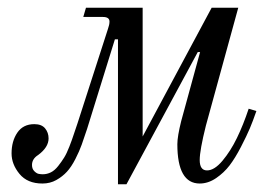

<svg xmlns="http://www.w3.org/2000/svg" viewBox="-20 -464 709 498"><path d="M10 -66Q10 -98 25 -120Q40 -142 69 -142Q88 -142 97 -131Q106 -120 106 -105Q106 -82 79 -62Q63 -52 63 -36Q63 -26 69 -20Q75 -14 80.5 -13Q86 -12 91 -12Q102 -12 112 -17Q122 -22 131 -33.5Q140 -45 146.5 -55.5Q153 -66 160 -84Q167 -102 170.5 -113Q174 -124 181 -144L260 -389Q264 -400 264 -408Q264 -420 247 -420H196L203 -444H350V-110L529 -444H598L514 -138Q498 -74 498 -49Q498 -22 517 -22Q536 -22 557 -47Q578 -72 594.5 -106Q611 -140 625 -182L645 -176Q636 -150 628 -131Q620 -112 605 -83Q590 -54 575.5 -35Q561 -16 540.5 -2Q520 12 498 12Q440 12 440 -90Q440 -110 450 -150L499 -329H493L308 14H286V-362H278L206 -130Q198 -106 192 -89Q186 -72 175.5 -51.5Q165 -31 153.5 -18.5Q142 -6 126 3Q110 12 90 12Q51 12 30.5 -13Q10 -38 10 -66Z"/></svg>

Font: Old Standard TT
Style: Italic
Weight: 400
Italic angle: -15.2°
Designer: Alexey Kryukov <alexios@thessalonica.org.ru>
Version: Version 2.2